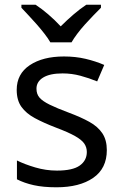

<svg xmlns="http://www.w3.org/2000/svg" viewBox="-20 -786 519 816"><path d="M434 -148Q434 -70 376 -30Q318 10 220 10Q164 10 123.5 1Q83 -8 52 -24V-104Q84 -88 129.5 -74.5Q175 -61 222 -61Q289 -61 319 -82.5Q349 -104 349 -140Q349 -160 338 -176Q327 -192 298.5 -208Q270 -224 217 -244Q165 -264 128 -284Q91 -304 71 -332Q51 -360 51 -404Q51 -472 106.5 -509Q162 -546 252 -546Q301 -546 343.5 -536Q386 -526 423 -510L393 -440Q359 -454 322 -464Q285 -474 246 -474Q192 -474 163.5 -456.5Q135 -439 135 -409Q135 -386 148 -371Q161 -356 191.5 -341Q222 -326 273 -307Q324 -288 360 -268Q396 -248 415 -219.5Q434 -191 434 -148ZM71 -766H131Q157 -749 185 -725Q213 -701 238 -674Q265 -701 293 -725Q321 -749 347 -766H409V-753Q395 -739 377 -720.5Q359 -702 341 -682Q323 -662 308 -642Q293 -622 284 -606H194Q185 -622 169.5 -642Q154 -662 136.5 -682Q119 -702 101.5 -720.5Q84 -739 71 -753Z"/></svg>

Font: BC Sans
Style: Regular
Weight: 400
Designer: Monotype Design Team
Province of B.C.
Foundry: Monotype Imaging Inc.
Version: Version 2.000;GOOG;noto-source:20170915:90ef993387c0